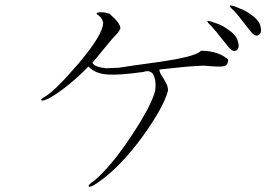

<svg xmlns="http://www.w3.org/2000/svg" viewBox="-20 -751 1040 717"><path d="M422.9 -498 375 -496.1Q352.5 -499 342.8 -502.9Q329.1 -507.8 325.2 -516.6L394.5 -600.6L403.3 -610.4Q414.1 -621.1 418.9 -627Q425.8 -636.7 429.7 -644.5Q429.7 -655.3 418 -670.9Q409.2 -681.6 389.6 -699.2Q371.1 -706.1 354.5 -705.1Q338.9 -705.1 340.8 -698.2Q347.7 -695.3 355.5 -686.5Q363.3 -676.8 365.2 -666Q365.2 -622.1 271.5 -511.7Q186.5 -413.1 150.4 -391.6Q127.9 -378.9 135.7 -376Q142.6 -373 168 -386.7Q200.2 -405.3 237.3 -435.5Q272.5 -463.9 310.5 -502.9Q334 -475.6 383.8 -472.7Q424.8 -469.7 515.6 -482.4Q546.9 -493.2 556.6 -462.9Q563.5 -442.4 559.6 -413.1Q545.9 -357.4 473.6 -248Q397.5 -131.8 332 -76.2Q306.6 -59.6 311.5 -54.7Q316.4 -49.8 339.8 -65.4Q426.8 -123 514.6 -244.1Q590.8 -350.6 607.4 -412.1Q607.4 -425.8 601.6 -438.5Q597.7 -446.3 588.9 -460.9Q582 -470.7 579.1 -476.6Q575.2 -484.4 575.2 -491.2L609.4 -495.1Q653.3 -500 676.8 -502Q715.8 -504.9 742.2 -505.9Q801.8 -500 816.4 -503.9Q832 -507.8 832 -528.3Q815.4 -543.9 792 -551.8Q764.6 -561.5 730.5 -561.5Q716.8 -544.9 633.8 -529.3Q585.9 -520.5 481.4 -506.8ZM877 -718.8 855.5 -727.5Q839.8 -732.4 837.9 -729.5Q836.9 -725.6 853.5 -710.9Q862.3 -702.1 873 -688.5Q879.9 -679.7 892.6 -663.1L916 -633.8Q933.6 -611.3 947.3 -621.1Q960.9 -630.9 950.2 -661.1Q941.4 -680.7 915 -698.2Q895.5 -711.9 877 -718.8ZM793 -662.1 770.5 -669.9Q755.9 -674.8 754.9 -671.9Q752.9 -668 769.5 -653.3Q777.3 -644.5 788.1 -631.8Q793.9 -624 806.6 -608.4L832 -577.1Q850.6 -553.7 864.3 -563.5Q877 -573.2 866.2 -603.5Q858.4 -623 832 -640.6Q813.5 -654.3 793 -662.1Z"/></svg>

Font: Batang
Style: Regular
Weight: 400
Version: Version 2.21